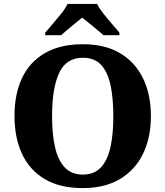

<svg xmlns="http://www.w3.org/2000/svg" viewBox="-20 -951 845 981"><path d="M403 10Q286 10 208.5 -36Q131 -82 92.5 -165Q54 -248 54 -359Q54 -470 92.5 -552Q131 -634 209 -679.5Q287 -725 404 -725Q516 -725 593 -679.5Q670 -634 710.5 -551.5Q751 -469 751 -358Q751 -247 710.5 -164.5Q670 -82 592.5 -36Q515 10 403 10ZM403 -59Q461 -59 495 -95Q529 -131 544 -197.5Q559 -264 559 -358Q559 -452 544 -519Q529 -586 495 -621Q461 -656 404 -656Q318 -656 282 -578Q246 -500 246 -358Q246 -264 261.5 -197.5Q277 -131 311.5 -95Q346 -59 403 -59ZM211 -784Q227 -803 249.5 -829Q272 -855 293.5 -882Q315 -909 325 -931H476Q487 -909 508 -882Q529 -855 552 -829Q575 -803 590 -784V-771H509Q497 -782 477 -798.5Q457 -815 436 -832Q415 -849 400 -861Q385 -849 364 -832Q343 -815 324 -798.5Q305 -782 292 -771H211Z"/></svg>

Font: Noto Serif Ethiopic ExtraBold
Style: Regular
Weight: 800
Version: Version 2.102